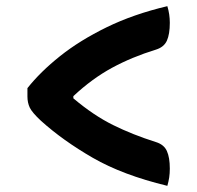

<svg xmlns="http://www.w3.org/2000/svg" viewBox="-20 -611 640 623"><path d="M69 -325Q111 -378 175 -429Q239 -480 326 -522.5Q413 -565 523 -591Q531 -565 531 -537Q531 -500 521.5 -479Q512 -458 486 -450Q408 -426 343.5 -391Q279 -356 218 -299V-292Q283 -237 346.5 -205.5Q410 -174 486 -150Q512 -142 521.5 -121Q531 -100 531 -64Q531 -48 529 -35Q527 -22 523 -8Q378 -43 281 -99Q184 -155 113 -219Q84 -246 76.5 -262Q69 -278 69 -298Z"/></svg>

Font: Recursive Sn Csl St
Style: Bold
Weight: 700
Version: Version 1.079;hotconv 1.0.112;makeotfexe 2.5.65598; ttfautoh